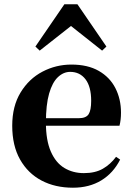

<svg xmlns="http://www.w3.org/2000/svg" viewBox="-20 -858 619 895"><path d="M320 17Q237 17 173.5 -16.5Q110 -50 73.5 -114.5Q37 -179 37 -272Q37 -363 76 -427Q115 -491 178 -524Q241 -557 313 -557Q389 -557 440.5 -527.5Q492 -498 518 -447Q544 -396 544 -333Q544 -299 537 -272H101V-307H347Q381 -307 393 -325.5Q405 -344 405 -388Q405 -454 378.5 -488.5Q352 -523 307 -523Q276 -523 250 -498.5Q224 -474 209 -422Q194 -370 194 -286Q194 -204 217 -151.5Q240 -99 280 -75Q320 -51 371 -51Q424 -51 459.5 -71.5Q495 -92 521 -127L540 -114Q508 -51 452 -17Q396 17 320 17ZM456 -622 269 -770H353L165 -622L145 -641L280 -838H341L476 -641Z"/></svg>

Font: Noto Serif TC ExtraLight ExtraBold
Style: Regular
Weight: 800
Version: Version 2.002-H1;hotconv 1.1.0;makeotfexe 2.6.0